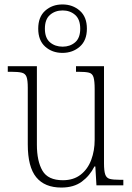

<svg xmlns="http://www.w3.org/2000/svg" viewBox="-20 -834 595 864"><path d="M256 10Q181 10 143 -36.5Q105 -83 105 -184V-439Q105 -473 99.5 -488Q94 -503 78 -507Q62 -511 30 -511H15V-536H146V-183Q146 -109 171 -66Q196 -23 263 -23Q311 -23 343 -48Q375 -73 390.5 -114.5Q406 -156 406 -205V-433Q406 -469 401 -486Q396 -503 380.5 -507Q365 -511 332 -511H322V-536H448V-99Q448 -65 453.5 -49Q459 -33 474 -29Q489 -25 518 -25H535V0H414L409 -85H405Q384 -43 348 -16.5Q312 10 256 10ZM261 -596Q215 -596 183.5 -624Q152 -652 152 -705Q152 -758 183.5 -786Q215 -814 261 -814Q307 -814 339 -786Q371 -758 371 -705Q371 -652 339 -624Q307 -596 261 -596ZM262 -624Q295 -624 318 -643.5Q341 -663 341 -705Q341 -747 318 -767Q295 -787 262 -787Q228 -787 205 -767Q182 -747 182 -705Q182 -663 205 -643.5Q228 -624 262 -624Z"/></svg>

Font: Noto Serif Armenian SemiCondensed ExtraLight
Style: Regular
Weight: 200
Width: 4
Designer: Monotype Design Team
Foundry: Monotype Imaging Inc.
Version: Version 2.008; ttfautohint (v1.8.4.7-5d5b)